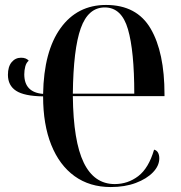

<svg xmlns="http://www.w3.org/2000/svg" viewBox="-20 -745 729 775"><path d="M427 10Q342 10 281 -34Q220 -78 187 -160Q154 -242 154 -356Q78 -357 45 -378.5Q12 -400 12 -443Q12 -476 27 -494Q42 -512 65 -512Q86 -512 96 -500Q86 -492 82 -476.5Q78 -461 78 -445Q78 -372 154 -366Q157 -538 224.5 -631.5Q292 -725 408 -725Q532 -725 588 -629.5Q644 -534 644 -364V-357H274Q276 -175 318 -88.5Q360 -2 443 -2Q496 -2 538 -34Q580 -66 602 -141Q613 -138 618 -128.5Q623 -119 623 -106Q623 -76 597.5 -49.5Q572 -23 528 -6.5Q484 10 427 10ZM522 -367Q522 -539 496.5 -627Q471 -715 403 -715Q336 -715 306 -631Q276 -547 274 -367Z"/></svg>

Font: Noto Serif Display ExtraCondensed SemiBold
Style: Regular
Weight: 600
Width: 2
Designer: Monotype Design Team
Foundry: Monotype Imaging Inc.
Version: Version 2.009